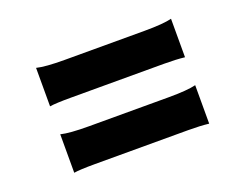

<svg xmlns="http://www.w3.org/2000/svg" viewBox="-62 -601 684 536"><g transform="rotate(-20 280.0 -333.0)"><path d="M419.9 -377.9H142.6Q97.2 -377.9 80.1 -375V-489.3Q105.5 -482.9 163.6 -482.9H399.4Q455.6 -482.9 481 -489.3V-375Q455.1 -377.9 419.9 -377.9ZM419.9 -180.7H142.6Q97.2 -180.7 80.1 -177.7V-292Q105.5 -285.6 163.6 -285.6H399.4Q455.6 -285.6 481 -292V-177.7Q455.1 -180.7 419.9 -180.7Z"/></g></svg>

Font: Nosifer Caps
Style: Regular
Weight: 800
Version: Version 001.002